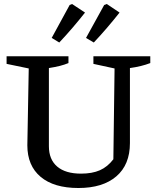

<svg xmlns="http://www.w3.org/2000/svg" viewBox="-20 -932 788 962"><path d="M373 10Q250 10 183.5 -46Q117 -102 117 -204L124 -589L13 -612V-650H323V-616Q304 -608 280.5 -602Q257 -596 225 -591V-199Q225 -133 266.5 -97.5Q308 -62 386 -62Q442 -62 480.5 -79Q519 -96 548 -134L554 -589L448 -612V-650H733V-616Q689 -599 631 -591V-215Q631 -107 563 -48.5Q495 10 373 10ZM239 -742 329 -907 341 -912 406 -869Q376 -831 343.5 -793Q311 -755 277 -719ZM411 -742 502 -907 515 -912 579 -869Q549 -831 516.5 -793Q484 -755 450 -719Z"/></svg>

Font: Piazzolla Medium
Style: Regular
Weight: 500
Designer: Juan Pablo del Peral
Foundry: Huerta Tipografica
Version: Version 1.330